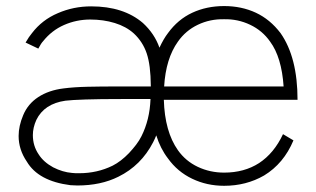

<svg xmlns="http://www.w3.org/2000/svg" viewBox="-20 -598 1044 634"><path d="M914.5 -155 949 -134.5Q917 -58 852 -18.5Q793 15.5 720 15.5Q663 15.5 614.5 -7.8Q566 -31 534.5 -75Q509.5 -107.5 496 -151Q491 -138.5 485.5 -128Q446 -51.5 371 -14.5Q313 14.5 235.5 14.5L212.5 13.5Q106.5 0 68.5 -64.5Q41.5 -104 41.5 -149Q41.5 -182 56.5 -217.5Q72 -255 106.5 -277.5Q141 -300 189.5 -306Q224 -310.5 269 -311.5Q314 -312.5 362.5 -312.5H478V-314.5Q477.5 -383 464.5 -421.5Q451.5 -460 422 -487.5Q396.5 -510.5 359 -522Q321.5 -533.5 278 -533.5Q232.5 -533.5 191.5 -515.5Q150.5 -497.5 122 -461.5Q116 -455.5 106.5 -437.5L64.5 -457.5Q76 -477.5 85.5 -488.5Q119 -532.5 171 -554.5Q222.5 -577 281 -577Q388 -577 452 -522Q490.5 -486.5 506.5 -440.5Q520.5 -470.5 534.5 -488.5Q567.5 -534 615 -556Q662.5 -578 720 -578Q777.5 -578 824.8 -556Q872 -534 906.5 -488.5Q962.5 -408.5 962.5 -268.5H521Q524 -163.5 567.5 -102Q593 -66 633.2 -47Q673.5 -28 720 -28Q786.5 -28 835.5 -59.5Q885 -92 914.5 -155ZM522 -312.5H916.5Q910 -409 872 -460.5Q846.5 -497 806 -516.2Q765.5 -535.5 720 -534.5Q673.5 -535.5 633.2 -516.2Q593 -497 567.5 -460.5Q527.5 -404.5 522 -312.5ZM477 -271H382.5Q309 -271 262.8 -269.5Q216.5 -268 196 -265.5Q126 -255.5 100 -202Q88.5 -176.5 88.5 -152Q88.5 -116.5 107.5 -88.5Q123.5 -63 155.5 -45.5Q187 -29.5 217.5 -27Q221.5 -26.5 227.5 -26.2Q233.5 -26 241.5 -26Q301 -26 352 -51Q379.5 -65 406 -92.5Q419 -106.5 429.5 -120.2Q440 -134 447 -148Q474.5 -202.5 477 -271Z"/></svg>

Font: Russisch Sans ExtraLight
Style: Regular
Weight: 200
Width: 4
Designer: Michael Sharanda (font) & Cristiano Sobral (main changes)
Foundry: Michael Sharanda
Version: Version 2.00;September 8, 2020;FontCreator 13.0.0.2681 64-bi